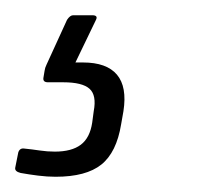

<svg xmlns="http://www.w3.org/2000/svg" viewBox="-49 -36 258 252"><path d="M24 196Q13 196 1 194.5Q-11 193 -22 191Q-30 189 -29 184L-25 164Q-23 158 -17 159Q-7 160 3 161.5Q13 163 23 163Q45 163 57 154Q69 145 72 125L74 110Q78 89 68.5 80.5Q59 72 34 72H14Q7 72 8 66Q9 61 9.5 57Q10 53 12 49L39 -10Q43 -16 47 -16H72Q80 -16 77 -10L50 46H60Q91 46 104.5 62Q118 78 113 110L110 127Q104 164 84 180Q64 196 24 196Z"/></svg>

Font: Sofia Sans Semi Condensed Light
Style: Italic
Weight: 300
Italic angle: -9°
Version: Version 4.100